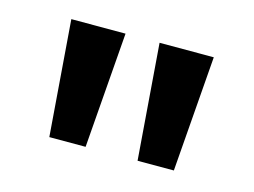

<svg xmlns="http://www.w3.org/2000/svg" viewBox="-50 -792 548 414"><g transform="rotate(15 224.0 -585.0)"><path d="M186 -714 166 -456H85L65 -714ZM383 -714 363 -456H282L262 -714Z"/></g></svg>

Font: Noto Sans Tangsa SemiBold
Style: Regular
Weight: 600
Version: Version 1.504